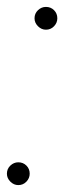

<svg xmlns="http://www.w3.org/2000/svg" viewBox="-24 -533 186 556"><path d="M29 3Q16 3 6 -7Q-4 -17 -4 -30Q-4 -44 6 -53.5Q16 -63 29 -63Q43 -63 52.5 -53.5Q62 -44 62 -30Q62 -17 52.5 -7Q43 3 29 3ZM109 -447Q96 -447 86 -457Q76 -467 76 -480Q76 -494 86 -503.5Q96 -513 109 -513Q123 -513 132.5 -503.5Q142 -494 142 -480Q142 -467 132.5 -457Q123 -447 109 -447Z"/></svg>

Font: DM Sans 18pt Thin
Style: Italic
Weight: 250
Italic angle: -10°
Designer: Colophon Foundry, Jonny Pinhorn
Foundry: Colophon Foundry
Version: Version 4.004;gftools[0.9.30]